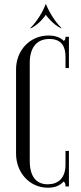

<svg xmlns="http://www.w3.org/2000/svg" viewBox="-20 -871 380 897"><path d="M125 -739C163 -759 188 -792 194 -802C201 -792 226 -759 264 -739H268C221 -786 198 -844 195 -851H193C191 -844 168 -786 121 -739ZM55 -153C55 -66 117 6 204 6C237 6 260 -4 277 -23C285 -18 286 -10 286 0H302V-166H286V-102C286 -38 251 -10 203 -10C156 -10 119 -38 119 -120V-578C119 -645 149 -689 211 -689C271 -689 286 -648 286 -607V-553H302V-699H286C286 -689 284 -683 278 -680C262 -696 239 -705 207 -705C118 -705 55 -634 55 -547Z"/></svg>

Font: Emberly
Style: Regular
Weight: 400
Designer: Rajesh Rajput
Foundry: Rajesh Rajput
Version: Version 1.000